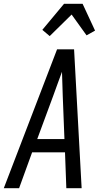

<svg xmlns="http://www.w3.org/2000/svg" viewBox="-32 -996 552 1016"><path d="M-12 0 270 -735H360L400 0H319L312 -190H138L69 0ZM309 -260 300 -490Q299 -522 298 -553.5Q297 -585 296 -616Q285 -585 273 -553.5Q261 -522 250 -490L165 -260ZM231 -805 192 -838 307 -976H405L471 -834L426 -809L347 -919Z"/></svg>

Font: Iosevka Term Oblique
Style: Regular
Weight: 400
Italic angle: -9°
Monospace: yes
Designer: Belleve Invis
Foundry: Belleve Invis
Version: Version 31.4.0